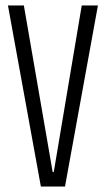

<svg xmlns="http://www.w3.org/2000/svg" viewBox="-20 -680 386 700"><path d="M129 0 9 -660H67L172 -53H176L278 -660H337L217 0Z"/></svg>

Font: Bricolage Grotesque 96pt Condensed ExtraLight
Style: Regular
Weight: 200
Width: 3
Designer: Mathieu Triay
Foundry: Atelier Triay
Version: Version 1.001; ttfautohint (v1.8.4.7-5d5b);gftools[0.9.33.de